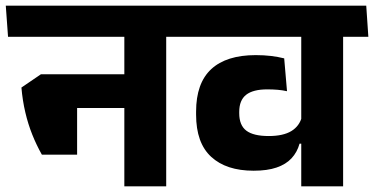

<svg xmlns="http://www.w3.org/2000/svg" viewBox="-46 -661 1326 681"><path d="M543.5 -568H395V0H543.5ZM364.5 -530.5H633.5L625.5 -641H356.5ZM583.5 -530.5 575.5 -641H-25.5L-17.5 -530.5ZM454.5 -397.5H173.5V-278H454.5ZM102.5 -112.5H227.5V-397.5H99L30 -350.5Q34 -304 43.8 -262.5Q53.5 -221 68.5 -183.5Q83.5 -146 102.5 -112.5Z M1171 -568H1022.5V0H1171ZM991.5 -530.5H1260.5L1253 -641H984ZM594 -530.5H1210.5L1202.5 -641H586.5ZM649.5 -254.5Q649.5 -154 703 -104.8Q756.5 -55.5 853.5 -55.5Q902 -55.5 935 -66.8Q968 -78 988 -99.5Q1008 -121 1016.5 -151.5H1032.5L1025 -247.5Q1016.5 -214 987.5 -196.2Q958.5 -178.5 907 -178.5Q853 -178.5 827.8 -197.5Q802.5 -216.5 802.5 -259.5V-264Q802.5 -305.5 827 -324.8Q851.5 -344 902 -344Q922 -344 939.2 -342.5Q956.5 -341 972 -337.5L962 -454Q940 -459.5 915.2 -462.5Q890.5 -465.5 861 -465.5Q757 -465.5 703.2 -415.8Q649.5 -366 649.5 -265Z"/></svg>

Font: Anek Devanagari Medium
Style: Bold
Weight: 700
Version: Version 1.003